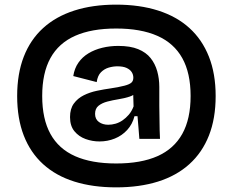

<svg xmlns="http://www.w3.org/2000/svg" viewBox="-20 -687 1004 828"><path d="M481 121Q380 121 300.5 96Q221 71 166 21Q111 -29 82.5 -102.5Q54 -176 54 -273Q54 -369 82.5 -442.5Q111 -516 166 -566Q221 -616 300.5 -641.5Q380 -667 481 -667Q582 -667 662 -641.5Q742 -616 797 -566Q852 -516 881 -442.5Q910 -369 910 -273Q910 -176 881 -102.5Q852 -29 796.5 21Q741 71 661.5 96Q582 121 481 121ZM481 18Q588 18 659 -13.5Q730 -45 766 -109.5Q802 -174 802 -273Q802 -372 766 -436.5Q730 -501 658.5 -532.5Q587 -564 481 -564Q375 -564 304 -532.5Q233 -501 197.5 -436.5Q162 -372 162 -273Q162 -174 197.5 -109.5Q233 -45 304 -13.5Q375 18 481 18ZM447 -149Q462 -149 478 -153.5Q494 -158 508.5 -168Q523 -178 535.5 -192.5Q548 -207 556 -228L554 -296L571 -292Q560 -277 538 -270Q516 -263 491 -259Q466 -255 443 -249Q420 -243 405 -231Q390 -219 390 -196Q390 -173 406.5 -161Q423 -149 447 -149ZM409 -77Q378 -77 349 -87.5Q320 -98 301 -121Q282 -144 282 -182Q282 -218 298.5 -240.5Q315 -263 341 -276Q367 -289 398 -295.5Q429 -302 458 -306Q496 -312 517 -317.5Q538 -323 546.5 -330.5Q555 -338 555 -352Q555 -365 548 -376Q541 -387 526 -394Q511 -401 486 -401Q468 -401 449 -395.5Q430 -390 415.5 -375.5Q401 -361 397 -333L296 -359Q301 -392 318 -416.5Q335 -441 361.5 -457Q388 -473 421 -481Q454 -489 490 -489Q542 -489 576 -475Q610 -461 629.5 -436.5Q649 -412 658 -380Q667 -348 667 -312V-230Q667 -212 667.5 -195Q668 -178 668 -161Q668 -144 668.5 -126Q669 -108 670 -88H581Q579 -114 577 -138.5Q575 -163 573 -186H560Q551 -151 528.5 -126.5Q506 -102 475 -89.5Q444 -77 409 -77Z"/></svg>

Font: Bricolage Grotesque 20pt SemiBold
Style: Regular
Weight: 600
Version: Version 1.001;gftools[0.9.33.dev8+g029e19f]